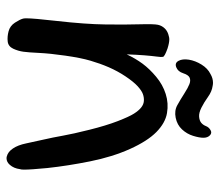

<svg xmlns="http://www.w3.org/2000/svg" viewBox="-62 -611 672 588"><g transform="rotate(90 274.0 -317.0)"><path d="M90.8 -498Q95.7 -499.5 100.1 -499.5Q111.3 -499.5 128.4 -494.1Q152.8 -485.4 154.1 -480.2Q155.3 -475.1 153.3 -461.2Q151.4 -447.3 149.4 -423.1Q147.5 -398.9 146.5 -369.1Q159.2 -396 175 -417.5Q190.9 -439 215.1 -459.2Q239.3 -479.5 267.8 -488.5Q296.4 -497.6 326.4 -492.4Q356.4 -487.3 384.3 -460Q412.1 -432.6 436.3 -378.9Q460.4 -325.2 474.1 -257.1Q487.8 -189 494.6 -126Q499.5 -75.7 499.5 -54.7Q499.5 -45.9 498 -42Q495.6 -23.4 484.9 -11.2Q476.1 -1 464.8 -1Q460.9 -1 458.5 -2Q444.8 -5.4 434.6 -20.8Q424.3 -36.1 419.2 -60.8Q414.1 -85.4 407.5 -114.3Q400.9 -143.1 395.5 -173.6Q390.1 -204.1 377.4 -254.9Q364.7 -305.7 351.1 -341.1Q337.4 -376.5 328.1 -391.1Q318.8 -405.8 309.3 -413.3Q299.8 -420.9 289.3 -421.6Q278.8 -422.4 268.3 -418.7Q257.8 -415 244.1 -402.6Q230.5 -390.1 214.1 -365.7Q197.8 -341.3 186 -314.2Q174.3 -287.1 165.8 -257.8Q157.2 -228.5 150.4 -180.9Q143.6 -133.3 142.1 -100.8Q140.6 -68.4 138.4 -52.5Q136.2 -36.6 129.2 -21.5Q122.1 -6.3 107.2 -4.6Q92.3 -2.9 75.7 -7.3Q59.1 -11.7 49.3 -26.9Q39.6 -42 37.1 -51.3Q36.1 -53.7 36.1 -62Q36.1 -83.5 43.9 -152.3Q54.2 -243.2 54.9 -304.4Q55.7 -365.7 54.4 -408.9Q53.2 -452.1 55.9 -464.6Q58.6 -477.1 67.6 -486.1Q76.7 -495.1 90.8 -498ZM206.5 -625.5Q219.7 -633.3 233.4 -633.3Q237.8 -633.3 242.7 -632.3Q260.3 -629.9 276.9 -617.9Q293.5 -606 309.6 -597.9Q325.7 -589.8 337.6 -590.8Q349.6 -591.8 356.2 -597.4Q362.8 -603 366.2 -611.8Q369.6 -620.6 378.4 -625.7Q387.2 -630.9 394.5 -623.8Q401.9 -616.7 401.9 -604Q401.9 -591.3 396 -572.3Q390.1 -553.2 376.2 -538.3Q362.3 -523.4 340.6 -519Q318.8 -514.6 301.8 -524.2Q284.7 -533.7 266.8 -545.2Q249 -556.6 237.8 -561Q226.6 -565.4 218 -561.8Q209.5 -558.1 204.3 -542Q199.2 -525.9 186 -520.8Q172.9 -515.6 166.3 -527.8Q159.7 -540 162.8 -559.6Q166 -579.1 177.7 -598.1Q189.5 -617.2 206.5 -625.5Z"/></g></svg>

Font: Myanmar Kalay
Style: Regular
Weight: 400
Designer: Khon Soe Zaw Thu
Foundry: PaOh Unicode khonsoezawthu@gmail.com and @hotmail.com
Version: Version 1.20 December 6, 2016